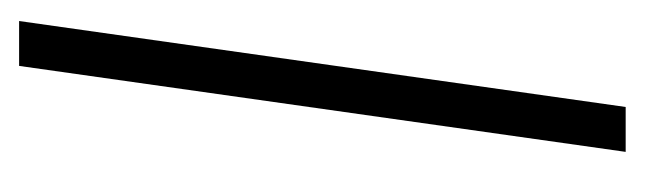

<svg xmlns="http://www.w3.org/2000/svg" viewBox="-257 -418 675 201"><g transform="rotate(-90 80.5 -317.5)"><path d="M22 0 112 -635H159L69 0Z"/></g></svg>

Font: Alumni Sans Light
Style: Italic
Weight: 300
Italic angle: -8°
Version: Version 1.016